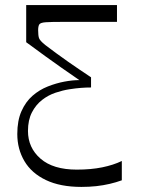

<svg xmlns="http://www.w3.org/2000/svg" viewBox="-20 -720 562 755"><path d="M459 -11Q437 -3 411.5 3Q386 9 358.5 12Q331 15 300 15Q217 15 160.5 -12Q104 -39 76 -86.5Q48 -134 48 -193Q48 -246 64.5 -283Q81 -320 108 -343.5Q135 -367 168 -380Q201 -393 233 -399Q265 -405 292 -405Q254 -431 222 -453.5Q190 -476 157.5 -499.5Q125 -523 83 -554V-700H440V-634Q392 -634 358 -634Q324 -634 294 -634Q264 -634 229 -634Q180 -634 159.5 -632.5Q139 -631 134.5 -624Q130 -617 130 -601Q130 -580 133.5 -570Q137 -560 158 -543Q179 -527 201.5 -510.5Q224 -494 247.5 -477.5Q271 -461 294 -445.5Q317 -430 338 -416V-376Q319 -376 299 -374.5Q279 -373 253 -369Q227 -365 198.5 -355.5Q170 -346 145.5 -327Q121 -308 105.5 -278Q90 -248 90 -205Q90 -139 139.5 -96Q189 -53 282 -53Q338 -53 382 -62Q426 -71 459 -87Z"/></svg>

Font: Ojuju
Style: Regular
Weight: 400
Designer: Chisaokwu Joboson, Mirko Velimirovic
Foundry: Udi Foundry
Version: Version 1.000